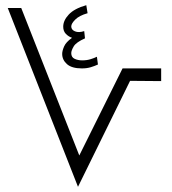

<svg xmlns="http://www.w3.org/2000/svg" viewBox="-20 -721 662 741"><path d="M354 -502 358 -472Q345 -466 330 -461.5Q315 -457 296 -457Q257 -457 238.5 -473.5Q220 -490 220 -513Q220 -525 227.5 -542Q235 -559 258 -575Q244 -580 234 -590.5Q224 -601 224 -618Q224 -642 245.5 -665Q267 -688 313 -701L318 -670Q286 -661 270.5 -645.5Q255 -630 255 -619Q255 -606 269.5 -600Q284 -594 305 -601L308 -573Q274 -558 264.5 -542Q255 -526 255 -516Q255 -500 268 -494Q281 -488 297 -488Q315 -488 329.5 -492.5Q344 -497 354 -502ZM281 0 10 -690H62L286 -121L453 -457H602V-408L482 -409Z"/></svg>

Font: Noto Sans Arabic SemCond Light
Style: Regular
Weight: 300
Width: 4
Designer: Monotype Design Team, Nadine Chahine, Nizar Qandah and Khaled Hosny
Foundry: Monotype Imaging Inc.
Version: Version 2.012; ttfautohint (v1.8.4.7-5d5b)